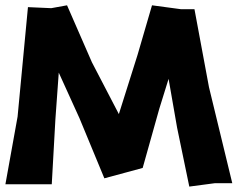

<svg xmlns="http://www.w3.org/2000/svg" viewBox="-38 -688 895 724"><path d="M67.4 -661.1 28.3 -248 -17.6 6.8H157.2L170.9 -238.3L183.6 -414.1L261.7 -242.2L355.5 -15.6L500 -54.7L562.5 -277.3L597.7 -390.6L629.9 -206.1L675.8 15.6L771.5 2.9H837.9L750 -359.4L695.3 -653.3H644.5L535.2 -668L480.5 -480.5L410.2 -257.8L308.6 -453.1L214.8 -668L155.3 -657.2Z"/></svg>

Font: MaokenAssortedSans-Lite
Style: Lite
Weight: 400
Version: Version 1.400